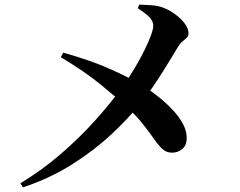

<svg xmlns="http://www.w3.org/2000/svg" viewBox="-20 -784 1040 831"><path d="M79.3 27 68.3 9.4Q163.2 -48.5 243.9 -118.2Q324.5 -188 390.8 -261.6Q457.1 -335.2 507 -404Q537.7 -446.3 562.4 -488.2Q587.1 -530.1 605.3 -566.9Q623.4 -603.7 633.3 -630.9Q643.2 -658.1 643.2 -671.6Q643.2 -695.4 622.8 -713.7Q602.3 -732 576.5 -748L582.8 -764.1Q607.2 -763.1 635 -761.4Q662.8 -759.8 686.6 -750.8Q712.5 -741 737.6 -722.7Q762.8 -704.4 779.4 -682.4Q796 -660.4 796 -639.9Q796 -628.2 788.6 -620.9Q781.1 -613.6 770.4 -605Q759.7 -596.4 749.3 -579.7Q739.4 -563 723 -535.9Q706.6 -508.8 686.1 -476Q665.5 -443.3 642.2 -409Q618.9 -374.6 594.4 -344Q538 -273.5 462.3 -202.8Q386.5 -132.1 291.2 -72Q195.9 -12 79.3 27ZM243 -536.5 253.7 -556.1Q375.9 -522.1 463 -482.5Q550.1 -443 603.1 -409.6Q635.3 -389.6 667.4 -363.8Q699.5 -338 726.7 -309.2Q753.9 -280.4 770.6 -250.1Q787.2 -219.8 788 -191.6Q789.4 -157.5 770.5 -140.4Q751.5 -123.2 724.4 -123.2Q700.4 -123.2 683.1 -139Q665.8 -154.8 646.5 -182.7Q627.2 -210.6 598.1 -247.5Q569.1 -284.4 522.7 -326.4Q486.8 -359.4 418.4 -415.9Q349.9 -472.4 243 -536.5Z"/></svg>

Font: Noto Serif KR
Style: Regular
Weight: 200
Designer: Ryoko NISHIZUKA 西塚涼子 (kana & ideographs); Frank Grießhammer (Latin, Greek & Cyrillic); Wenlong ZHANG 张文龙 (bopomofo); San
Foundry: Adobe
Version: Version 2.001;hotconv 1.1.0;makeotfexe 2.6.0